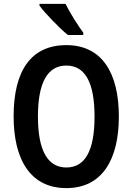

<svg xmlns="http://www.w3.org/2000/svg" viewBox="-20 -957 681 987"><path d="M317 -937H183V-928C211 -889 288 -810 329 -777H408V-789C382 -824 338 -893 317 -937ZM591 -358C591 -578 507 -725 321 -725C140 -725 50 -594 50 -359C50 -140 134 10 321 10C506 10 591 -138 591 -358ZM175 -358C175 -528 222 -620 321 -620C419 -620 466 -530 466 -358C466 -185 419 -96 321 -96C223 -96 175 -187 175 -358Z"/></svg>

Font: Noto Sans Arabic Cond SemBd
Style: Regular
Weight: 600
Width: 3
Designer: Monotype Design Team, Nadine Chahine, Nizar Qandah and Khaled Hosny
Foundry: Monotype Imaging Inc.
Version: Version 2.012